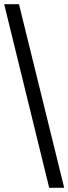

<svg xmlns="http://www.w3.org/2000/svg" viewBox="-20 -780 328 921"><path d="M216 121 0 -760H71L288 121Z"/></svg>

Font: Noto Serif NP Hmong
Style: Regular
Weight: 400
Designer: Dalton Maag Ltd
Foundry: Dalton Maag Ltd
Version: Version 1.001